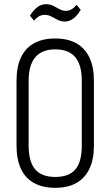

<svg xmlns="http://www.w3.org/2000/svg" viewBox="-20 -891 528 918"><path d="M244 7Q184 7 142.5 -16Q101 -39 80 -84Q59 -129 59 -195V-505Q59 -571 80 -616Q101 -661 142.5 -684Q184 -707 244 -707Q304 -707 345 -684Q386 -661 407.5 -616Q429 -571 429 -505V-195Q429 -129 407.5 -84Q386 -39 345 -16Q304 7 244 7ZM244 -45Q310 -45 340.5 -81Q371 -117 371 -195V-505Q371 -581 339.5 -618Q308 -655 244 -655Q181 -655 149 -617.5Q117 -580 117 -505V-195Q117 -118 148 -81.5Q179 -45 244 -45ZM123 -816Q140 -843 159 -857Q178 -871 199 -871Q219 -871 234 -863.5Q249 -856 264 -847.5Q279 -839 294 -839Q308 -839 321 -846Q334 -853 346 -868L366 -844Q349 -816 330 -802Q311 -788 290 -788Q271 -788 255 -796.5Q239 -805 224.5 -812.5Q210 -820 195 -820Q180 -820 167.5 -813.5Q155 -807 143 -792Z"/></svg>

Font: Pathway Extreme Condensed Thin
Style: Regular
Weight: 250
Width: 3
Version: Version 1.001;gftools[0.9.26]